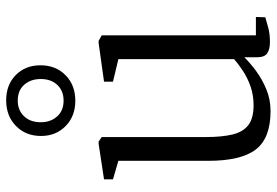

<svg xmlns="http://www.w3.org/2000/svg" viewBox="-157 -729 896 622"><g transform="rotate(-90 291.0 -418.0)"><path d="M465.5 8.5Q442.5 8.5 429.5 -0.2Q416.5 -9 416.5 -33V-74.5Q398.5 -56 371.8 -36.2Q345 -16.5 312.2 -3Q279.5 10.5 242.5 10.5Q154.5 10.5 117.8 -37.2Q81 -85 81 -191.5V-482.5L21 -500V-529L136 -546.5H143.5L158 -536.5V-200.5Q158 -148 166.2 -113.2Q174.5 -78.5 196.8 -61.5Q219 -44.5 261.5 -44.5Q293.5 -44.5 321.5 -54.2Q349.5 -64 372 -78.8Q394.5 -93.5 410.5 -108V-482.5L337.5 -500V-529L462.5 -546.5H469.5L487.5 -536.5V-37H547L546 -6.5Q530 -1.5 510.5 3.5Q491 8.5 465.5 8.5ZM275.5 -622Q225.5 -622 193.5 -653.5Q161.5 -685 161.5 -733Q161.5 -782.5 193.8 -814.2Q226 -846 277 -846Q327.5 -846 359 -814.8Q390.5 -783.5 390.5 -735Q390.5 -685.5 358.5 -653.8Q326.5 -622 275.5 -622ZM276 -660Q307.5 -660 326.8 -680.2Q346 -700.5 346 -734Q346 -766.5 327.5 -787.5Q309 -808.5 276 -808.5Q245 -808.5 225.5 -788.2Q206 -768 206 -734Q206 -702 224.8 -681Q243.5 -660 276 -660Z"/></g></svg>

Font: Merriweather 60pt Light
Style: Regular
Weight: 300
Version: Version 2.100